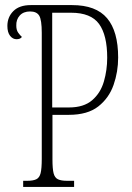

<svg xmlns="http://www.w3.org/2000/svg" viewBox="-20 -734 520 754"><path d="M71 0V-24H87Q110 -24 122.5 -30Q135 -36 139.5 -54Q144 -72 144 -110V-605Q144 -656 134 -672.5Q124 -689 98 -689Q72 -689 57.5 -673Q43 -657 44 -633Q44 -616 51.5 -605.5Q59 -595 66 -589Q60 -580 45 -580Q30 -580 19.5 -593.5Q9 -607 9 -632Q9 -667 32.5 -690.5Q56 -714 101 -714H263Q357 -714 400.5 -662.5Q444 -611 444 -508Q444 -452 426 -400.5Q408 -349 366 -316Q324 -283 250 -283H186V-108Q186 -71 190.5 -53.5Q195 -36 207.5 -30Q220 -24 243 -24H271V0ZM251 -312Q309 -312 342 -340.5Q375 -369 388 -414Q401 -459 401 -507Q401 -596 369 -640Q337 -684 259 -684H185V-312Z"/></svg>

Font: Noto Serif ExtraCondensed ExtraLight
Style: Regular
Weight: 200
Width: 2
Designer: Monotype Design Team
Foundry: Monotype Imaging Inc.
Version: Version 2.015